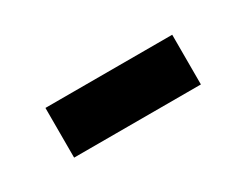

<svg xmlns="http://www.w3.org/2000/svg" viewBox="-28 -428 334 261"><g transform="rotate(-30 139.0 -297.0)"><path d="M40 -336V-258H239V-336Z"/></g></svg>

Font: Noto Sans Devanagari ExtraCondensed
Style: Regular
Weight: 400
Width: 2
Designer: Jelle Bosma - Monotype Design Team
Foundry: Monotype Imaging Inc.
Version: Version 2.004